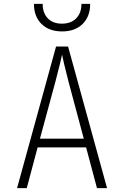

<svg xmlns="http://www.w3.org/2000/svg" viewBox="-20 -970 640 990"><path d="M68 0 269 -730H331L532 0H480L424 -210H174L118 0ZM186 -255H412L333 -550Q319 -604 310.5 -640.5Q302 -677 300 -688Q298 -677 289 -640.5Q280 -604 266 -550ZM300 -808Q233 -808 194 -846.5Q155 -885 155 -950H200Q200 -903 226.5 -875.5Q253 -848 299 -848Q346 -848 373 -875.5Q400 -903 400 -950H445Q445 -885 406 -846.5Q367 -808 300 -808Z"/></svg>

Font: NKDuy Mono Thin
Style: Regular
Weight: 100
Monospace: yes
Designer: NKDuy
Foundry: NKDuy
Version: Version 2.251; ttfautohint (v1.8.4.7-5d5b)